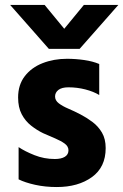

<svg xmlns="http://www.w3.org/2000/svg" viewBox="-20 -750 497 774"><path d="M380 -492V-367Q357 -381 324 -389.5Q291 -398 256 -398Q229 -398 215.5 -387.5Q202 -377 202 -361Q202 -345 217 -333.5Q232 -322 255.5 -312Q279 -302 304 -289Q329 -276 352.5 -258.5Q376 -241 391 -215.5Q406 -190 406 -153Q406 -76 350.5 -36Q295 4 209 4Q162 4 121.5 -5Q81 -14 55 -27V-157Q80 -140 119 -124.5Q158 -109 201 -109Q227 -109 241.5 -118Q256 -127 256 -144Q256 -160 241 -171Q226 -182 202.5 -192Q179 -202 154 -213Q129 -225 105.5 -243.5Q82 -262 67.5 -289.5Q53 -317 53 -357Q53 -408 80 -443Q107 -478 152 -495.5Q197 -513 250 -513Q285 -513 319.5 -508Q354 -503 380 -492ZM177 -553H301L457 -730H318L239 -634L160 -730H21Z"/></svg>

Font: Hind Variable Light
Style: Regular
Weight: 300
Designer: Manushi Parikh, Satya Rajpurohit
Foundry: Indian Type Foundry
Version: Version 3.000